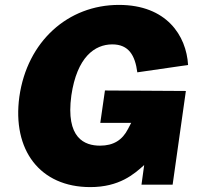

<svg xmlns="http://www.w3.org/2000/svg" viewBox="-20 -753 825 783"><path d="M348 10C467 10 527 -43 568 -80L557 0H684L738 -382L408 -384L389 -252H515L502 -227C479 -182 443 -159 388 -159C326 -159 247 -188 271 -364C294 -520 366 -572 438 -572C505 -572 531 -527 540 -458L747 -488C740 -608 659 -733 465 -733C257 -733 91 -584 59 -359C29 -141 143 10 348 10Z"/></svg>

Font: United Sans Black
Style: Italic
Weight: 900
Italic angle: -8°
Designer: Pablo Impallari, Rodrigo Fuenzalida (Modified by Dan O. Williams)
Version: Version 1.000;PS 001.000;hotconv 1.0.88;makeotf.lib2.5.64775